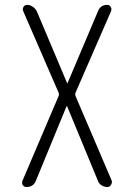

<svg xmlns="http://www.w3.org/2000/svg" viewBox="-20 -750 540 770"><path d="M85.9 0Q76.2 0 71.3 -7.8Q66.4 -15.6 70.3 -25.4L214.8 -364.3Q217.8 -372.1 214.8 -378.9L73.2 -705.1Q69.3 -713.9 74.2 -722.2Q79.1 -730.5 88.9 -730.5Q100.6 -730.5 111.8 -722.7Q123 -714.8 127.9 -704.1L249 -417Q249 -416 250 -416Q251 -416 251 -417L373 -705.1Q382.8 -730.5 410.2 -730.5Q418.9 -730.5 423.8 -722.7Q428.7 -714.8 425.8 -706.1L283.2 -378.9Q280.3 -372.1 283.2 -364.3L427.7 -26.4Q430.7 -17.6 425.3 -8.8Q419.9 0 411.1 0Q398.4 0 387.2 -6.8Q376 -13.7 372.1 -26.4L249 -324.2H248H247.1L124 -25.4Q114.3 0 85.9 0Z"/></svg>

Font: Rounded Mgen+ 1mn light
Style: Regular
Weight: 200
Designer: [Source Han Sans]
Ryoko NISHIZUKA  (kana & ideographs); Paul D. Hunt (Latin, Greek & Cyrillic); Wenlong ZHANG  (bopomofo
Version: Version 1.059.20150602